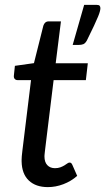

<svg xmlns="http://www.w3.org/2000/svg" viewBox="-20 -758 431 786"><path d="M376.5 -738Q385.5 -738 388.2 -734Q391 -730 391 -724.5Q391 -720 389.2 -712.5Q387.5 -705 381.8 -690.8Q376 -676.5 365 -653Q354 -629.5 335.5 -592Q329 -580.5 321.2 -577.2Q313.5 -574 300.5 -574H277.5L324.5 -738ZM68.5 -97Q68.5 -100 68.5 -104.8Q68.5 -109.5 69.2 -118.8Q70 -128 71.8 -142.8Q73.5 -157.5 76.5 -181L107 -430H52Q44.5 -430 40 -435.2Q35.5 -440.5 37 -450.5L41 -488.5L119 -499.5L157.5 -653Q160 -661 165.5 -665.8Q171 -670.5 179.5 -670.5H229.5L208 -499H339.5L331.5 -430H199.5L169.5 -185.5Q167 -165 165.5 -152.5Q164 -140 163.2 -132.8Q162.5 -125.5 162.2 -122.5Q162 -119.5 162 -118Q162 -94 173.8 -81.8Q185.5 -69.5 205 -69.5Q217.5 -69.5 227 -73Q236.5 -76.5 243.8 -81Q251 -85.5 255.8 -89Q260.5 -92.5 264.5 -92.5Q269 -92.5 271.2 -90.5Q273.5 -88.5 276 -83.5L296 -38Q271 -16 239.5 -4Q208 8 176 8Q126.5 8 98 -19Q69.5 -46 68.5 -97Z"/></svg>

Font: Lato Medium
Style: Italic
Weight: 500
Italic angle: -7°
Designer: Lukasz Dziedzic
Foundry: tyPoland Lukasz Dziedzic
Version: Version 2.006; 2014-01-15